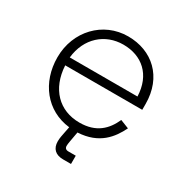

<svg xmlns="http://www.w3.org/2000/svg" viewBox="-156 -638 893 926"><g transform="rotate(30 290.5 -174.5)"><path d="M531 -269C531 -420 430 -510 296 -510C157 -510 50 -398 50 -252C50 -113 135 -3 268 12L262 42C258 63 254 79 254 98C254 139 278 161 320 161H364V115H323C309 115 302 108 302 96C302 87 303 83 305 70L315 14C433 8 484 -60 516 -125L468 -144C440 -81 393 -32 299 -32C186 -32 109 -110 102 -237H531ZM102 -281C114 -394 194 -464 296 -464C399 -464 475 -400 479 -281Z"/></g></svg>

Font: Space Text Light
Style: Regular
Weight: 300
Designer: Florian Karsten (Space Text), Colophon Foundry (Space Mono)
Foundry: Florian Karsten
Version: Version 1.003;PS 001.003;hotconv 1.0.88;makeotf.lib2.5.64775